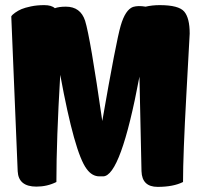

<svg xmlns="http://www.w3.org/2000/svg" viewBox="-20 -729 781 749"><path d="M194 -697Q210 -703 237 -703Q294 -703 312 -648Q332 -584 379 -257Q433 -568 451 -629.5Q469 -691 499 -702Q519 -708 548 -703Q574 -709 603 -709Q677 -709 698.5 -684Q720 -659 720 -598Q720 -596 707 -360Q694 -124 694 -19Q656 0 595 0Q534 0 532 -61L524 -430Q451 -41 382 -41H368Q339 -41 318 -70Q271 -132 215 -437Q200 -184 200 -19Q164 -1 122 -1Q52 -1 49 -61L24 -665Q27 -671 39 -679.5Q51 -688 64 -693.5Q77 -699 100.5 -704Q124 -709 152.5 -709Q181 -709 194 -697Z"/></svg>

Font: Chela One
Style: Regular
Weight: 400
Designer: Miguel Hernandez
Foundry: LatinoType
Version: Version 1.001